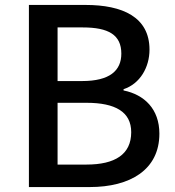

<svg xmlns="http://www.w3.org/2000/svg" viewBox="-20 -757 707 777"><path d="M97 0H343C507 0 625 -70 625 -216C625 -316 564 -374 480 -391V-396C547 -418 585 -485 585 -556C585 -688 476 -737 326 -737H97ZM213 -429V-646H315C419 -646 471 -616 471 -540C471 -471 424 -429 312 -429ZM213 -91V-341H330C447 -341 511 -304 511 -222C511 -132 445 -91 330 -91Z"/></svg>

Font: Noto Sans JP Medium
Style: Regular
Weight: 500
Designer: Ryoko NISHIZUKA 西塚涼子 (kana, bopomofo & ideographs); Paul D. Hunt (Latin, Greek & Cyrillic); Sandoll Communications 산돌커뮤니
Foundry: Adobe
Version: Version 2.004;hotconv 1.0.118;makeotfexe 2.5.65603